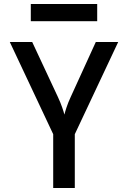

<svg xmlns="http://www.w3.org/2000/svg" viewBox="-20 -940 640 960"><path d="M466 -834V-920H134V-834ZM354 0V-269L571 -730H459L333 -454C316 -418 306 -383 302 -367C298 -383 287 -418 270 -454L141 -730H29L246 -269V0Z"/></svg>

Font: Tekne LDO SemiBold
Style: Regular
Weight: 600
Monospace: yes
Designer: Alessio Laiso, Mario Rullo, Paolo Rosset
Foundry: Alessio Laiso
Version: Version 1.000;hotconv 1.0.109;makeotfexe 2.5.65596